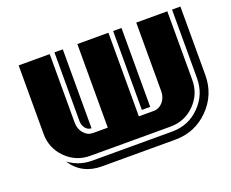

<svg xmlns="http://www.w3.org/2000/svg" viewBox="-93 -630 1012 842"><g transform="rotate(-20 412.5 -209.5)"><path d="M814.9 -480V-160.2Q814.9 -67.9 750 -2.9Q686 61 594.2 61H252Q158.7 61 110.8 -13.2Q159.2 22.9 220.2 22.9H594.2Q670.9 22.9 723.1 -30.8Q775.9 -83.5 775.9 -160.2V-480ZM753.9 -160.2Q753.9 -93.3 707.3 -46.6Q660.6 0 594.2 0H220.2Q153.3 0 106.7 -46.9Q60.1 -93.8 60.1 -160.2V-480H205.1V-160.2Q205.1 -130.4 222.7 -110.1Q240.2 -89.8 265.1 -89.8H334V-480H479V-89.8H548.8Q573.7 -89.8 591.3 -110.1Q608.9 -130.4 608.9 -160.2V-480H753.9ZM540 -111.8H501V-480H540ZM266.1 -111.8H265.1Q249.5 -111.8 238.3 -126Q227.1 -140.1 227.1 -160.2V-480H266.1Z"/></g></svg>

Font: Laconic
Style: Shadow
Weight: 900
Width: 6
Designer: Robby Woodard
Version: Version 1.000